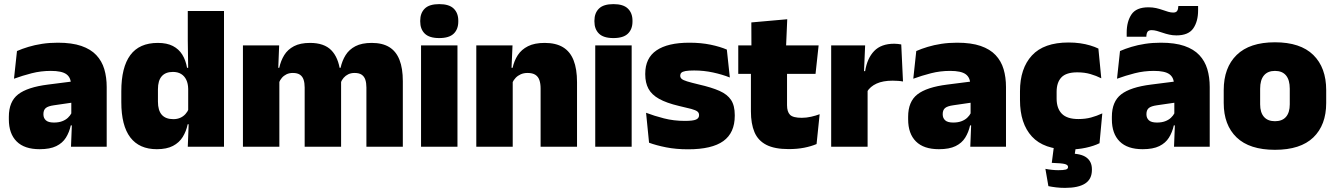

<svg xmlns="http://www.w3.org/2000/svg" viewBox="-20 -713 6494 933"><path d="M325 0 330 -126 326.5 -130.5V-283.5L325 -301.5Q325 -336 302.8 -352.2Q280.5 -368.5 227 -368.5Q178.5 -368.5 133.8 -357Q89 -345.5 48 -330.5L62.5 -465Q87.5 -476 118 -485.2Q148.5 -494.5 184.5 -500Q220.5 -505.5 261 -505.5Q329.5 -505.5 375.2 -489.8Q421 -474 448 -445.2Q475 -416.5 486.8 -377Q498.5 -337.5 498.5 -290V0ZM172.5 12Q98.5 12 60.8 -25.8Q23 -63.5 23 -133V-145.5Q23 -219.5 68.2 -254.5Q113.5 -289.5 213 -302L338.5 -318L349 -217L242.5 -201.5Q213.5 -197.5 202.2 -187.8Q191 -178 191 -159V-157Q191 -139.5 202.8 -128.5Q214.5 -117.5 242 -117.5Q265 -117.5 281.8 -123.8Q298.5 -130 309.8 -140.5Q321 -151 327.5 -163.5L352.5 -103.5H324Q316.5 -70 300.2 -44Q284 -18 253.5 -3Q223 12 172.5 12Z M742 12Q657 12 613.2 -45.2Q569.5 -102.5 569.5 -217V-269.5Q569.5 -386 613.2 -445.2Q657 -504.5 747 -504.5Q791 -504.5 820 -489.5Q849 -474.5 865.8 -447.5Q882.5 -420.5 889 -383.5H934.5L894.5 -281Q894 -307 885.2 -325.2Q876.5 -343.5 860.2 -353.5Q844 -363.5 820 -363.5Q784.5 -363.5 766 -342.5Q747.5 -321.5 747.5 -279.5V-219Q747.5 -176.5 766.2 -155.2Q785 -134 822.5 -134Q841 -134 855.8 -140.5Q870.5 -147 881 -158.5Q891.5 -170 897.5 -185L941 -109H892Q885 -75 868 -47.5Q851 -20 820.5 -4Q790 12 742 12ZM892.5 0 897.5 -128.5 894.5 -153V-350V-372.5L892.5 -517V-659.5H1068.5V0Z M1760.5 0V-288Q1760.5 -310 1755.2 -325.8Q1750 -341.5 1737.5 -350Q1725 -358.5 1703 -358.5Q1685.5 -358.5 1672.2 -352Q1659 -345.5 1649.8 -334.8Q1640.5 -324 1635.5 -310.5L1620 -383.5H1635Q1642.5 -418 1659.5 -445.2Q1676.5 -472.5 1707.2 -488.5Q1738 -504.5 1786.5 -504.5Q1838.5 -504.5 1871.8 -484Q1905 -463.5 1921.2 -422.2Q1937.5 -381 1937.5 -318.5V0ZM1160.5 0V-492.5H1336.5L1331 -352.5L1337.5 -348V0ZM1460.5 0V-288Q1460.5 -310 1455.2 -325.8Q1450 -341.5 1437.5 -350Q1425 -358.5 1403 -358.5Q1385.5 -358.5 1372.2 -352Q1359 -345.5 1349.8 -334.8Q1340.5 -324 1335.5 -310.5L1308.5 -383.5H1337Q1344.5 -418 1361.2 -445.2Q1378 -472.5 1408.5 -488.5Q1439 -504.5 1486.5 -504.5Q1555 -504.5 1589.8 -469Q1624.5 -433.5 1633 -366.5Q1634 -356.5 1635.8 -341Q1637.5 -325.5 1637.5 -314V0Z M2026 0V-492.5H2203V0ZM2114.5 -528Q2066 -528 2044 -549.8Q2022 -571.5 2022 -608.5V-612.5Q2022 -649.5 2044 -671.2Q2066 -693 2114.5 -693Q2162.5 -693 2184.8 -671.2Q2207 -649.5 2207 -612.5V-608.5Q2207 -571 2184.8 -549.5Q2162.5 -528 2114.5 -528Z M2607 0V-283Q2607 -306.5 2601.2 -323.5Q2595.5 -340.5 2581.5 -349.5Q2567.5 -358.5 2543.5 -358.5Q2525 -358.5 2510.5 -352Q2496 -345.5 2485.8 -334.8Q2475.5 -324 2469.5 -310.5L2442.5 -383.5H2471Q2478.5 -418 2496.2 -445.2Q2514 -472.5 2545.8 -488.5Q2577.5 -504.5 2627 -504.5Q2681 -504.5 2715.8 -483.5Q2750.5 -462.5 2767.2 -420.2Q2784 -378 2784 -313.5V0ZM2294.5 0V-492.5H2470.5L2465 -366L2471.5 -348V0Z M2872.5 0V-492.5H3049.5V0ZM2961 -528Q2912.5 -528 2890.5 -549.8Q2868.5 -571.5 2868.5 -608.5V-612.5Q2868.5 -649.5 2890.5 -671.2Q2912.5 -693 2961 -693Q3009 -693 3031.2 -671.2Q3053.5 -649.5 3053.5 -612.5V-608.5Q3053.5 -571 3031.2 -549.5Q3009 -528 2961 -528Z M3323.5 12.5Q3265 12.5 3217 3Q3169 -6.5 3134 -19.5L3119.5 -165Q3158.5 -150 3206.2 -137.8Q3254 -125.5 3308 -125.5Q3347.5 -125.5 3362.2 -132Q3377 -138.5 3377 -153V-154Q3377 -165 3368.5 -171.5Q3360 -178 3338.8 -183.8Q3317.5 -189.5 3280 -198Q3218.5 -212.5 3182.5 -232.8Q3146.5 -253 3131 -282Q3115.5 -311 3115.5 -351V-355Q3115.5 -431 3170.2 -468.2Q3225 -505.5 3330 -505.5Q3386.5 -505.5 3433.2 -495.8Q3480 -486 3512 -472L3526.5 -336.5Q3490 -351 3445 -360.8Q3400 -370.5 3353 -370.5Q3326 -370.5 3311.2 -367.8Q3296.5 -365 3291 -359.5Q3285.5 -354 3285.5 -346V-345Q3285.5 -336 3292.5 -329.8Q3299.5 -323.5 3319 -317.5Q3338.5 -311.5 3376 -302.5Q3437.5 -288.5 3476 -271.5Q3514.5 -254.5 3532.5 -227.2Q3550.5 -200 3550.5 -153.5V-150.5Q3550.5 -67.5 3495 -27.5Q3439.5 12.5 3323.5 12.5Z M3812.5 11.5Q3744 11.5 3703.8 -9.2Q3663.5 -30 3646.2 -71Q3629 -112 3629 -172V-436H3804.5V-202Q3804.5 -170 3819 -155.2Q3833.5 -140.5 3876 -140.5Q3899 -140.5 3921.8 -145.8Q3944.5 -151 3963 -158L3948 -13Q3922 -2 3888 4.8Q3854 11.5 3812.5 11.5ZM3567.5 -354V-492.5H3958L3943 -354ZM3631.5 -480.5 3631 -604 3805.5 -619.5 3799.5 -480.5Z M4193.5 -267.5 4142.5 -367.5H4184Q4194 -430 4228 -465.2Q4262 -500.5 4325.5 -500.5Q4335 -500.5 4343.2 -499.5Q4351.5 -498.5 4359.5 -497L4368 -317Q4358 -319 4344.2 -320Q4330.5 -321 4317.5 -321Q4270.5 -321 4239.5 -306.8Q4208.5 -292.5 4193.5 -267.5ZM4019 0V-492.5H4184L4177 -329.5H4196V0Z M4695 0 4700 -126 4696.5 -130.5V-283.5L4695 -301.5Q4695 -336 4672.8 -352.2Q4650.5 -368.5 4597 -368.5Q4548.5 -368.5 4503.8 -357Q4459 -345.5 4418 -330.5L4432.5 -465Q4457.5 -476 4488 -485.2Q4518.5 -494.5 4554.5 -500Q4590.5 -505.5 4631 -505.5Q4699.5 -505.5 4745.2 -489.8Q4791 -474 4818 -445.2Q4845 -416.5 4856.8 -377Q4868.5 -337.5 4868.5 -290V0ZM4542.5 12Q4468.5 12 4430.8 -25.8Q4393 -63.5 4393 -133V-145.5Q4393 -219.5 4438.2 -254.5Q4483.5 -289.5 4583 -302L4708.5 -318L4719 -217L4612.5 -201.5Q4583.5 -197.5 4572.2 -187.8Q4561 -178 4561 -159V-157Q4561 -139.5 4572.8 -128.5Q4584.5 -117.5 4612 -117.5Q4635 -117.5 4651.8 -123.8Q4668.5 -130 4679.8 -140.5Q4691 -151 4697.5 -163.5L4722.5 -103.5H4694Q4686.5 -70 4670.2 -44Q4654 -18 4623.5 -3Q4593 12 4542.5 12Z M5173 13.5Q5052.5 13.5 4994.5 -49.5Q4936.5 -112.5 4936.5 -227V-269.5Q4936.5 -380.5 4994.5 -443.5Q5052.5 -506.5 5172.5 -506.5Q5202 -506.5 5228.5 -502.8Q5255 -499 5277.5 -492.2Q5300 -485.5 5317.5 -477L5331.5 -332.5Q5307 -345 5278.5 -353.2Q5250 -361.5 5215 -361.5Q5161 -361.5 5137.8 -337Q5114.5 -312.5 5114.5 -266.5V-234Q5114.5 -186 5140 -160.2Q5165.5 -134.5 5220 -134.5Q5254 -134.5 5281.8 -142Q5309.5 -149.5 5336.5 -162L5323 -17Q5295.5 -3.5 5256.5 5Q5217.5 13.5 5173 13.5ZM5211 -18.5 5197.5 68.5 5131 34.5Q5143 33.5 5154.5 33.2Q5166 33 5177.5 33Q5234 33 5260 52.8Q5286 72.5 5286 109.5V112.5Q5286 157.5 5253 178.8Q5220 200 5155.5 200Q5132.5 200 5111.8 197.5Q5091 195 5074.5 191.5L5060 107.5Q5075 110.5 5091.5 112.2Q5108 114 5122.5 114Q5147.5 114 5158.8 111Q5170 108 5170 99V98Q5170 88.5 5155 84.2Q5140 80 5093 78.5Q5092.5 78.5 5092 78.5Q5091.5 78.5 5091 78.5L5103.5 -18.5Z M5685 0 5690 -126 5686.5 -130.5V-283.5L5685 -301.5Q5685 -336 5662.8 -352.2Q5640.5 -368.5 5587 -368.5Q5538.5 -368.5 5493.8 -357Q5449 -345.5 5408 -330.5L5422.5 -465Q5447.5 -476 5478 -485.2Q5508.5 -494.5 5544.5 -500Q5580.5 -505.5 5621 -505.5Q5689.5 -505.5 5735.2 -489.8Q5781 -474 5808 -445.2Q5835 -416.5 5846.8 -377Q5858.5 -337.5 5858.5 -290V0ZM5532.5 12Q5458.5 12 5420.8 -25.8Q5383 -63.5 5383 -133V-145.5Q5383 -219.5 5428.2 -254.5Q5473.5 -289.5 5573 -302L5698.5 -318L5709 -217L5602.5 -201.5Q5573.5 -197.5 5562.2 -187.8Q5551 -178 5551 -159V-157Q5551 -139.5 5562.8 -128.5Q5574.5 -117.5 5602 -117.5Q5625 -117.5 5641.8 -123.8Q5658.5 -130 5669.8 -140.5Q5681 -151 5687.5 -163.5L5712.5 -103.5H5684Q5676.5 -70 5660.2 -44Q5644 -18 5613.5 -3Q5583 12 5532.5 12ZM5696.5 -541Q5678.5 -541 5661.8 -544.8Q5645 -548.5 5630 -553.8Q5615 -559 5601.5 -562.8Q5588 -566.5 5576.5 -566.5Q5562 -566.5 5556.5 -558.8Q5551 -551 5550.5 -535V-534.5H5455V-554.5Q5455 -608 5478.2 -642.8Q5501.5 -677.5 5560.5 -677.5Q5580.5 -677.5 5597.5 -673.8Q5614.5 -670 5629 -664.8Q5643.5 -659.5 5656.5 -655.8Q5669.5 -652 5681 -652Q5695 -652 5700.2 -660Q5705.5 -668 5706 -683.5V-684H5802V-662.5Q5802 -609 5778.5 -575Q5755 -541 5696.5 -541Z M6175.5 15Q6052 15 5989.2 -45.2Q5926.5 -105.5 5926.5 -212.5V-275Q5926.5 -384.5 5989.5 -446Q6052.5 -507.5 6175.5 -507.5Q6299 -507.5 6361.8 -446Q6424.5 -384.5 6424.5 -275V-212.5Q6424.5 -105.5 6362 -45.2Q6299.5 15 6175.5 15ZM6175.5 -124Q6211 -124 6229.2 -145.2Q6247.5 -166.5 6247.5 -206V-282Q6247.5 -324.5 6229.2 -346.5Q6211 -368.5 6175.5 -368.5Q6140.5 -368.5 6122 -346.5Q6103.5 -324.5 6103.5 -282V-206Q6103.5 -166.5 6122 -145.2Q6140.5 -124 6175.5 -124Z"/></svg>

Font: Anek Odia Medium ExtraBold
Style: Regular
Weight: 800
Version: Version 1.003